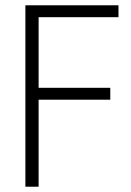

<svg xmlns="http://www.w3.org/2000/svg" viewBox="-20 -706 496 726"><path d="M76 0V-686H428V-641H126V-374H397V-329H126V0Z"/></svg>

Font: Archivo Condensed Thin
Style: Regular
Weight: 250
Width: 3
Designer: Hector Gatti
Foundry: Omnibus-Type
Version: Version 2.001